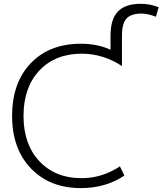

<svg xmlns="http://www.w3.org/2000/svg" viewBox="-20 -969 847 1000"><path d="M401.4 10.7Q239.3 10.7 141.1 -91.8Q43 -194.3 43 -365.2Q43 -538.1 140.1 -639.6Q237.3 -741.2 401.4 -741.2Q487.3 -741.2 555.7 -710V-784.2Q555.7 -869.1 594.2 -909.2Q632.8 -949.2 712.9 -949.2Q759.8 -949.2 806.6 -931.6L792 -881.8Q752 -897.5 718.8 -898.4Q662.1 -898.4 638.7 -872.1Q615.2 -845.7 615.2 -783.2V-625Q518.6 -688.5 407.2 -689.5Q267.6 -689.5 185.1 -601.6Q102.5 -513.7 102.5 -365.2Q102.5 -216.8 185.5 -128.9Q268.6 -41 404.3 -41Q511.7 -41 604.5 -102.5L627.9 -54.7Q530.3 10.7 401.4 10.7Z"/></svg>

Font: Gen Shin Gothic Light
Style: Regular
Weight: 200
Designer: [Source Han Sans]
Ryoko NISHIZUKA  (kana & ideographs); Paul D. Hunt (Latin, Greek & Cyrillic); Wenlong ZHANG  (bopomofo
Version: Version 1.002.20150607